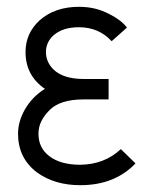

<svg xmlns="http://www.w3.org/2000/svg" viewBox="-20 -532 440 564"><path d="M299 -300H226Q166 -300 137 -328Q115 -350 115 -379Q115 -408 137 -428Q164 -452 212 -452Q270 -452 308 -411L353 -451Q342 -465 326 -476Q310 -487 290 -496Q255 -512 212 -512Q141 -512 96 -472Q55 -434 55 -379Q55 -310 112 -271Q76 -249 54 -212Q33 -176 33 -139Q33 -68 88 -26Q140 12 216 12Q317 12 378 -52L335 -94Q287 -49 216 -48Q157 -48 124 -74Q93 -98 93 -139Q93 -159 101.5 -176Q110 -193 126 -209Q157 -240 226 -240H299Z"/></svg>

Font: Unageo Variable
Style: Regular
Weight: 300
Designer: Richard Sepsi
Foundry: Richard Sepsi
Version: Version 2.200